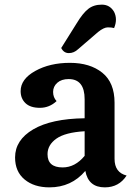

<svg xmlns="http://www.w3.org/2000/svg" viewBox="-20 -798 593 828"><path d="M244 -591 311 -698Q337 -741 360.5 -759.5Q384 -778 419 -778Q454 -778 472 -747Q480 -731 480 -713.5Q480 -696 472 -677Q462 -680 445 -680Q428 -680 403 -660L317 -586Q299 -569 277 -569Q255 -569 244 -591ZM185 -133Q185 -76 250 -76Q304 -76 345 -126V-232Q261 -227 223 -200Q185 -173 185 -133ZM474 -355V-113Q474 -54 526 -41Q493 10 432 10Q361 10 348 -61Q288 10 193 10Q127 10 86 -24Q45 -58 45 -119Q45 -194 123 -240Q201 -286 345 -288V-370Q345 -457 276 -457Q245 -457 227 -441Q209 -425 209 -401.5Q209 -378 224 -362Q193 -333 152 -333Q111 -333 90 -353Q69 -373 69 -405Q69 -457 132 -492Q195 -527 281.5 -527Q368 -527 421 -484.5Q474 -442 474 -355Z"/></svg>

Font: Laila SemiBold
Style: Regular
Weight: 600
Designer: Hitesh Malaviya
Foundry: Indian Type Foundry
Version: Version 1.302;PS 1.0;hotconv 1.0.78;makeotf.lib2.5.61930; tt